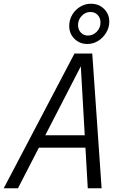

<svg xmlns="http://www.w3.org/2000/svg" viewBox="-49 -1006 652 1026"><path d="M-29 0 349 -720H418L47 0ZM420 0 379 -720H444L494 0ZM144 -283H446L432 -217H130ZM418 -771Q377 -771 349 -798.5Q321 -826 321 -867Q321 -900 337 -927Q353 -954 379.5 -970Q406 -986 437 -986Q479 -986 507 -958.5Q535 -931 535 -890Q535 -859 518.5 -831.5Q502 -804 475.5 -787.5Q449 -771 418 -771ZM421 -816Q448 -816 468 -836.5Q488 -857 488 -886Q488 -910 473 -926Q458 -942 434 -942Q408 -942 388 -921.5Q368 -901 368 -872Q368 -848 383 -832Q398 -816 421 -816Z"/></svg>

Font: Instrument Sans SemiCondensed
Style: Italic
Weight: 400
Width: 4
Italic angle: -13°
Designer: Rodrigo Fuenzalida
Foundry: fragTYPE
Version: Version 1.000;gftools[0.9.28]